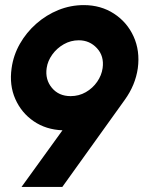

<svg xmlns="http://www.w3.org/2000/svg" viewBox="-20 -733 595 753"><path d="M64.5 0 225 -222Q160.5 -224.5 112.2 -257.5Q64 -290.5 40 -344.8Q16 -399 25.5 -465.5Q32.5 -516.5 58 -561.2Q83.5 -606 122.5 -640.2Q161.5 -674.5 209.2 -693.8Q257 -713 308.5 -713Q375.5 -713 427 -679.5Q478.5 -646 504 -589.8Q529.5 -533.5 520.5 -465.5Q511 -399 469 -341L224.5 0ZM257 -356Q289.5 -356 316.5 -371.5Q343.5 -387 361 -412.2Q378.5 -437.5 382.5 -466Q389 -513 360.2 -544Q331.5 -575 289 -575Q257.5 -575 230.2 -559.5Q203 -544 185 -519Q167 -494 163 -466Q156.5 -421 183.5 -388.5Q210.5 -356 257 -356Z"/></svg>

Font: Urbanist ExtraBold
Style: Italic
Weight: 800
Italic angle: -8°
Designer: Corey Hu
Foundry: Corey Hu
Version: Version 1.321; ttfautohint (v1.8.4.7-5d5b)